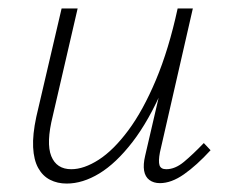

<svg xmlns="http://www.w3.org/2000/svg" viewBox="-20 -430 546 455"><path d="M138 5Q116 5 98.5 -4Q81 -13 70.5 -32Q60 -51 58.5 -81Q57 -111 66 -153L126 -410H164L105 -155Q89 -91 101.5 -60Q114 -29 149 -29Q179 -29 214 -51.5Q249 -74 284 -121Q319 -168 349.5 -240.5Q380 -313 401 -410H425Q401 -302 367 -223Q333 -144 294 -93.5Q255 -43 215.5 -19Q176 5 138 5ZM359 4Q344 4 334 -3.5Q324 -11 321.5 -25.5Q319 -40 324 -61L405 -410H437L359 -69Q355 -48 358 -38.5Q361 -29 374 -29Q395 -29 416 -46.5Q437 -64 463 -91L479 -74Q446 -38 416 -17Q386 4 359 4Z"/></svg>

Font: Ysabeau Infant ExtraLight
Style: Italic
Weight: 250
Italic angle: -12°
Designer: Christian Thalmann (Catharsis Fonts)
Version: Version 2.001;gftools[0.9.30]; featfreeze: ss01,ss02,lnum